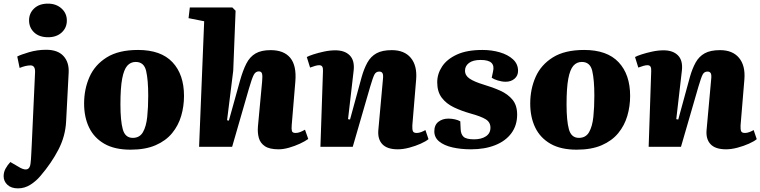

<svg xmlns="http://www.w3.org/2000/svg" viewBox="-81 -808 4186 1057"><path d="M79 -696Q79 -735 107 -761.5Q135 -788 183 -788Q228 -788 257.5 -761.5Q287 -735 287 -695Q287 -655 258.5 -629Q230 -603 184 -603Q135 -603 107 -629.5Q79 -656 79 -696ZM283 -140Q279 -58 240.5 16Q202 90 143 159Q119 188 87 208.5Q55 229 18 229Q-19 229 -40 209.5Q-61 190 -61 162Q-61 140 -50.5 120.5Q-40 101 -24 84L31 116Q81 142 87 93Q90 69 91 42.5Q92 16 94 -17L112 -409Q114 -448 87 -448Q74 -448 59 -444.5Q44 -441 27 -434L14 -497Q33 -507 78.5 -520.5Q124 -534 173 -534Q237 -534 268.5 -499.5Q300 -465 297 -408Z M638 16Q550 16 493.5 -16.5Q437 -49 409.5 -106Q382 -163 382 -238Q382 -317 411.5 -384Q441 -451 506.5 -492Q572 -533 679 -533Q805 -533 868.5 -465.5Q932 -398 932 -280Q932 -223 916.5 -170Q901 -117 866.5 -75Q832 -33 775.5 -8.5Q719 16 638 16ZM650 -49Q688 -49 706 -80.5Q724 -112 729.5 -164.5Q735 -217 735 -281Q735 -368 723.5 -417.5Q712 -467 666 -467Q638 -467 619.5 -446Q601 -425 591.5 -374.5Q582 -324 582 -233Q582 -143 595 -96Q608 -49 650 -49Z M1616 -43Q1598 -30 1570 -17Q1542 -4 1510.5 5Q1479 14 1453 14Q1403 14 1377.5 -3Q1352 -20 1344 -48.5Q1336 -77 1339 -112L1362 -359Q1365 -390 1361.5 -402.5Q1358 -415 1344 -415Q1326 -415 1316 -396Q1306 -377 1290 -322L1197 0H1015L1043 -691L957 -708L964 -767H1198L1216 -749L1203 -419L1169 -146L1179 -144L1240 -363Q1256 -420 1275 -457.5Q1294 -495 1325.5 -513.5Q1357 -532 1409 -532Q1482 -532 1517 -489.5Q1552 -447 1545 -360L1525 -120Q1523 -98 1526 -87Q1529 -76 1546 -76Q1559 -76 1571.5 -81Q1584 -86 1598 -94Z M2278 -42Q2264 -30 2235 -17Q2206 -4 2172 5Q2138 14 2109 14Q2050 14 2023.5 -14.5Q1997 -43 2002 -94L2027 -370Q2030 -395 2025 -404.5Q2020 -414 2007 -414Q1989 -414 1980.5 -398Q1972 -382 1957 -331L1861 0H1683L1697 -416Q1698 -432 1693.5 -440.5Q1689 -449 1676 -449Q1667 -449 1654.5 -445.5Q1642 -442 1626 -436L1608 -494Q1618 -500 1644 -508.5Q1670 -517 1702.5 -524Q1735 -531 1765 -531Q1817 -531 1844.5 -503Q1872 -475 1866 -420L1835 -152L1846 -150L1910 -384Q1923 -430 1941.5 -463.5Q1960 -497 1991.5 -514.5Q2023 -532 2076 -532Q2145 -532 2180.5 -489.5Q2216 -447 2210 -371L2189 -118Q2188 -96 2192 -86Q2196 -76 2213 -76Q2225 -76 2238 -81Q2251 -86 2261 -92Z M2529 -41Q2569 -41 2594 -57.5Q2619 -74 2619 -105Q2619 -135 2593.5 -151Q2568 -167 2510 -183Q2460 -197 2418 -217Q2376 -237 2351 -270Q2326 -303 2326 -355Q2326 -401 2352.5 -441.5Q2379 -482 2434 -507.5Q2489 -533 2575 -533Q2626 -533 2670.5 -520Q2715 -507 2743 -481.5Q2771 -456 2771 -418Q2771 -391 2751.5 -374.5Q2732 -358 2703 -358Q2682 -358 2659.5 -365Q2637 -372 2626 -380L2633 -413Q2641 -445 2625 -461.5Q2609 -478 2565 -478Q2523 -478 2501 -461.5Q2479 -445 2479 -419Q2479 -392 2504.5 -375Q2530 -358 2579 -343Q2630 -328 2672.5 -309Q2715 -290 2740.5 -259Q2766 -228 2766 -177Q2766 -118 2734.5 -75Q2703 -32 2645.5 -9Q2588 14 2512 14Q2456 14 2410 3.5Q2364 -7 2337 -29Q2310 -51 2310 -85Q2310 -120 2332.5 -137.5Q2355 -155 2387 -155Q2406 -155 2423.5 -151Q2441 -147 2453 -140L2455 -97Q2456 -69 2471 -55Q2486 -41 2529 -41Z M3094 16Q3006 16 2949.5 -16.5Q2893 -49 2865.5 -106Q2838 -163 2838 -238Q2838 -317 2867.5 -384Q2897 -451 2962.5 -492Q3028 -533 3135 -533Q3261 -533 3324.5 -465.5Q3388 -398 3388 -280Q3388 -223 3372.5 -170Q3357 -117 3322.5 -75Q3288 -33 3231.5 -8.5Q3175 16 3094 16ZM3106 -49Q3144 -49 3162 -80.5Q3180 -112 3185.5 -164.5Q3191 -217 3191 -281Q3191 -368 3179.5 -417.5Q3168 -467 3122 -467Q3094 -467 3075.5 -446Q3057 -425 3047.5 -374.5Q3038 -324 3038 -233Q3038 -143 3051 -96Q3064 -49 3106 -49Z M4085 -42Q4071 -30 4042 -17Q4013 -4 3979 5Q3945 14 3916 14Q3857 14 3830.5 -14.5Q3804 -43 3809 -94L3834 -370Q3837 -395 3832 -404.5Q3827 -414 3814 -414Q3796 -414 3787.5 -398Q3779 -382 3764 -331L3668 0H3490L3504 -416Q3505 -432 3500.5 -440.5Q3496 -449 3483 -449Q3474 -449 3461.5 -445.5Q3449 -442 3433 -436L3415 -494Q3425 -500 3451 -508.5Q3477 -517 3509.5 -524Q3542 -531 3572 -531Q3624 -531 3651.5 -503Q3679 -475 3673 -420L3642 -152L3653 -150L3717 -384Q3730 -430 3748.5 -463.5Q3767 -497 3798.5 -514.5Q3830 -532 3883 -532Q3952 -532 3987.5 -489.5Q4023 -447 4017 -371L3996 -118Q3995 -96 3999 -86Q4003 -76 4020 -76Q4032 -76 4045 -81Q4058 -86 4068 -92Z"/></svg>

Font: Literata 36pt ExtraBold
Style: Italic
Weight: 800
Italic angle: -2°
Designer: Latin by Veronika Burian and Jose Scaglione. Greek by Irene Vlachou. Cyrillic by Vera Evstafieva
Foundry: TypeTogether
Version: Version 3.002